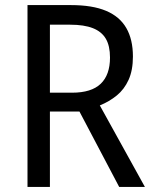

<svg xmlns="http://www.w3.org/2000/svg" viewBox="-20 -734 603 754"><path d="M259 -714Q343 -714 396.5 -691.5Q450 -669 476 -624Q502 -579 502 -512Q502 -458 485 -420.5Q468 -383 438.5 -359Q409 -335 372 -320L549 0H448L292 -296H176V0H88V-714ZM256 -637H176V-370H263Q339 -370 375.5 -405Q412 -440 412 -508Q412 -554 395.5 -582Q379 -610 344.5 -623.5Q310 -637 256 -637Z"/></svg>

Font: Noto Sans SemiCondensed
Style: Regular
Weight: 400
Width: 4
Version: Version 2.013